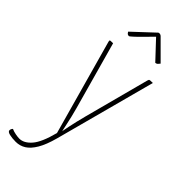

<svg xmlns="http://www.w3.org/2000/svg" viewBox="-287 -733 960 960"><g transform="rotate(45 193.0 -253.0)"><path d="M71 193Q45 193 26.5 188.5Q8 184 8 174Q8 169 10.5 164Q13 159 16 157Q29 163 45.5 166Q62 169 72 169Q105 169 134.5 135Q164 101 186 16L45 -490Q44 -495 44.5 -497Q45 -499 50 -499.5Q55 -500 67 -500L167 -141Q174 -116 179.5 -92.5Q185 -69 189 -50Q193 -31 195.5 -20Q198 -9 198 -9Q198 -9 200 -20Q202 -31 206 -50Q210 -69 215.5 -93Q221 -117 228 -143L320 -490Q322 -495 323 -497Q324 -499 329.5 -499.5Q335 -500 348 -500L205 35Q189 94 168.5 128.5Q148 163 124 178Q100 193 71 193ZM285 -580Q285 -580 271.5 -594.5Q258 -609 240.5 -627.5Q223 -646 209.5 -660.5Q196 -675 196 -675Q196 -675 182 -661Q168 -647 149.5 -628Q131 -609 115.5 -595Q100 -581 98 -581Q88 -581 83.5 -587.5Q79 -594 79 -594L189 -697Q191 -699 197 -699Q200 -699 203.5 -697.5Q207 -696 211 -692Q211 -692 225.5 -677.5Q240 -663 259 -644Q278 -625 292.5 -610.5Q307 -596 307 -596Q307 -596 300.5 -588Q294 -580 285 -580Z"/></g></svg>

Font: Yanone Kaffeesatz ExtraLight ExtraLight
Style: Regular
Weight: 250
Version: Version 2.003